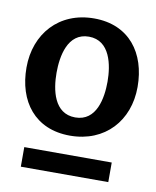

<svg xmlns="http://www.w3.org/2000/svg" viewBox="-61 -784 455 560"><g transform="rotate(10 166.5 -503.5)"><path d="M174 -735C70 -735 4 -660 4 -560C4 -460 59 -386 163 -386C267 -386 333 -460 333 -560C333 -660 278 -735 174 -735ZM168 -680C231 -680 244 -609 244 -560C244 -511 232 -441 169 -441C106 -441 93 -510 93 -560C93 -609 105 -680 168 -680ZM38 -330V-272H297V-330Z"/></g></svg>

Font: Rosario
Style: Bold
Weight: 700
Designer: Hector Gatti
Foundry: Omnibus Type
Version: Version 1.100